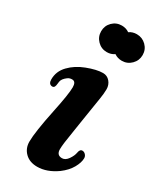

<svg xmlns="http://www.w3.org/2000/svg" viewBox="-175 -712 643 781"><g transform="rotate(30 146.0 -322.0)"><path d="M154.8 -657.2Q174.8 -657.2 189.9 -646.5Q205.1 -657.2 225.1 -657.2Q251 -657.2 269.3 -639.2Q287.6 -621.1 287.6 -595.2Q287.6 -569.3 269.3 -551Q251 -532.7 225.1 -532.7Q205.1 -532.7 189.9 -543.5Q174.8 -532.7 154.8 -532.7Q128.9 -532.7 110.8 -551Q92.8 -569.3 92.8 -595.2Q92.8 -621.1 110.8 -639.2Q128.9 -657.2 154.8 -657.2ZM87.9 -217.3Q106.9 -307.6 106.9 -339.4Q106.9 -364.7 91.3 -366.2Q78.1 -367.2 68.4 -359.9Q49.3 -345.7 47.4 -331.1Q46.9 -328.6 46.4 -323Q45.9 -317.4 44.9 -313Q43.9 -308.6 42.5 -306.2Q38.6 -299.8 30.8 -300.8Q15.1 -302.7 15.1 -324.2Q15.1 -362.3 42.5 -390.6Q69.8 -418.9 110.8 -434.6Q155.3 -451.7 185.1 -451.7Q204.6 -451.7 217.3 -436.8Q230 -421.9 230 -401.4Q230 -391.6 228.8 -379.6Q227.5 -367.7 225.6 -355.2Q223.6 -342.8 217.8 -306.2Q211.9 -269.5 206.1 -232.4Q204.1 -217.8 198.5 -183.3Q192.9 -148.9 190.2 -128.9Q187.5 -108.9 187.5 -95.7Q187.5 -67.9 212.9 -67.9Q228.5 -67.9 240.7 -85.4Q252.9 -103 255.4 -118.2Q258.3 -136.2 270 -136.2Q278.3 -136.2 284.9 -129.2Q291.5 -122.1 291.5 -112.8Q291.5 -92.8 277.1 -67.1Q262.7 -41.5 233.9 -20Q188 12.7 142.6 12.7Q106.9 12.7 85.7 -8.1Q64.5 -28.8 64.5 -60.5Q64.5 -105 87.9 -217.3Z"/></g></svg>

Font: Cooper* SemiBold
Style: Italic
Weight: 600
Italic angle: -7°
Designer: Owen Earl
Foundry: indestructible type*
Version: Version 0.001